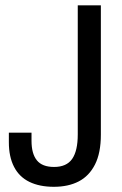

<svg xmlns="http://www.w3.org/2000/svg" viewBox="-20 -707 471 739"><path d="M187.2 12Q132.2 12 93.1 -7Q54 -26.1 34.1 -64.8Q14.1 -103.5 14.1 -159.4V-196.4H101.3V-165.1Q101.3 -115.2 122 -89.8Q142.6 -64.4 188.2 -64.4Q236.1 -64.4 257.7 -95.3Q279.3 -126.2 279.3 -189.8V-686.5H368.2V-188.6Q368.2 -118.4 345.7 -74Q323.2 -29.6 283.1 -8.8Q243 12 187.2 12Z"/></svg>

Font: Archivo SemiBold Condensed
Style: Regular
Weight: 600
Width: 3
Version: Version 2.001